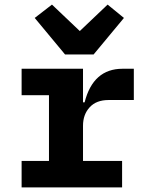

<svg xmlns="http://www.w3.org/2000/svg" viewBox="-20 -815 640 835"><path d="M74 -115H193V-401H74V-516H341V-370H348Q385 -516 513 -516H562V-380H452Q399 -380 370 -348.5Q341 -317 341 -268V-115H511V0H74ZM263 -578 131 -737 206 -795 327 -680 448 -795 519 -737 387 -578Z"/></svg>

Font: iA Writer Mono V
Style: Regular
Weight: 400
Designer: Mike Abbink, Paul van der Laan, Pieter van Rosmalen
Foundry: Bold Monday
Version: Version 2.000